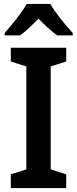

<svg xmlns="http://www.w3.org/2000/svg" viewBox="-20 -957 393 977"><path d="M236 -937H116C92 -894 39 -829 4 -789V-777H82C112 -798 142 -828 176 -862C209 -828 240 -799 271 -777H350V-789C313 -830 261 -892 236 -937ZM317 0V-70L238 -95V-619L317 -644V-714H35V-644L114 -619V-95L35 -70V0Z"/></svg>

Font: Noto Sans Myanmar UI SemiCondensed SemiBold
Style: Regular
Weight: 600
Width: 4
Designer: Monotype Design Team
Foundry: Monotype Imaging Inc.
Version: Version 2.103